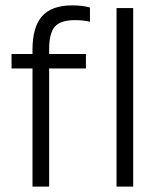

<svg xmlns="http://www.w3.org/2000/svg" viewBox="-20 -695 588 715"><path d="M101 -440H23V-494H101V-510Q101 -595 137 -635Q173 -675 249 -675Q268 -675 284.5 -673Q301 -671 315 -667V-614Q304 -617 289 -618.5Q274 -620 258 -620Q206 -620 184.5 -596Q163 -572 163 -511V-494H300V-440H163V0H101ZM476 -665V0H414V-665Z"/></svg>

Font: Blinker Light
Style: Regular
Weight: 300
Designer: Juergen Huber
Foundry: supertype
Version: Version 1.017;hotconv 1.0.117;makeotfexe 2.5.65602